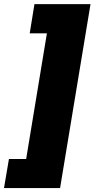

<svg xmlns="http://www.w3.org/2000/svg" viewBox="-49 -791 467 948"><path d="M-29.3 137.7 -4.9 -5.9H80.1L182.6 -626.5H97.7L121.1 -770.5H397.9L247.6 137.7Z"/></svg>

Font: Inter 18pt Black
Style: Italic
Weight: 900
Italic angle: -9.3988°
Designer: Rasmus Andersson
Foundry: rsms
Version: Version 4.001;git-66647c0bb